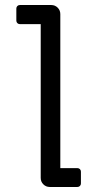

<svg xmlns="http://www.w3.org/2000/svg" viewBox="-20 -599 342 764"><path d="M142 109V-503H59Q53 -503 49 -507Q45 -511 45 -517V-565Q45 -571 49 -575Q53 -579 59 -579H184Q199 -579 209.5 -568.5Q220 -558 220 -543V70H288Q294 70 298 74Q302 78 302 84V131Q302 137 298 141Q294 145 288 145H178Q163 145 152.5 134.5Q142 124 142 109Z"/></svg>

Font: Miriam Libre
Style: Regular
Weight: 400
Version: Version 1.000